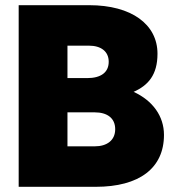

<svg xmlns="http://www.w3.org/2000/svg" viewBox="-20 -720 673 740"><path d="M495 -366C551 -391 587 -431 587 -513C587 -626 487 -700 324 -700H52V0H349C517 0 612 -72 612 -200C612 -272 569 -332 495 -366ZM240 -544H323C369 -544 399 -522 399 -482C399 -441 369 -419 316 -419H240ZM345 -156H240V-287H345C393 -287 424 -265 424 -222C424 -179 392 -156 345 -156Z"/></svg>

Font: Arthouse Owned Black
Style: Regular
Weight: 900
Designer: Jeremy Tribby
Foundry: Tribby Type
Version: Version 1.000;PS 001.000;hotconv 1.0.88;makeotf.lib2.5.64775